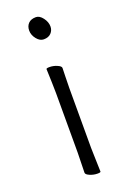

<svg xmlns="http://www.w3.org/2000/svg" viewBox="-137 -743 537 797"><g transform="rotate(-20 131.5 -344.0)"><path d="M131 -595Q114 -595 100 -612.5Q86 -630 86 -650Q86 -669 97.5 -681Q109 -693 131 -693Q147 -693 161 -674.5Q175 -656 175 -636Q175 -619 163.5 -607Q152 -595 131 -595ZM113 -479Q130 -479 146.5 -472Q163 -465 163 -457Q163 -436 162 -421L161 -368V-105L162 -67L164 1Q164 5 150 5Q133 5 116.5 -2Q100 -9 100 -17L102 -105V-368L101 -417L99 -475Q99 -479 113 -479Z"/></g></svg>

Font: JyunsaiKaai Light
Style: Regular
Weight: 300
Designer: Fontworks Inc.
Version: Version 0.030;April 7, 2024;FontCreator 14.0.0.2901 64-bit